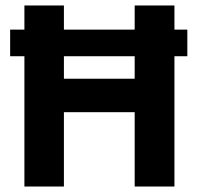

<svg xmlns="http://www.w3.org/2000/svg" viewBox="-20 -680 720 700"><path d="M69 0V-475H17V-572H69V-660H213V-572H471V-660H616V-572H663V-475H616V0H471V-271H213V0ZM213 -393H471V-475H213Z"/></svg>

Font: Bricolage Grotesque 48pt Bricolage Grotesque 48pt Regular
Style: Bold
Weight: 700
Designer: Mathieu Triay
Foundry: Atelier Triay
Version: Version 1.000; ttfautohint (v1.8.4.7-5d5b);gftools[0.9.32]